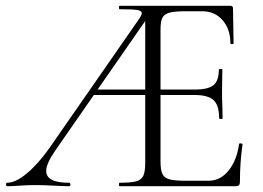

<svg xmlns="http://www.w3.org/2000/svg" viewBox="-20 -645 911 665"><path d="M5 -12Q34 -12 73 -44.5Q112 -77 151 -132L458 -574Q471 -592 471 -599Q471 -608 454.5 -610.5Q438 -613 394 -613Q392 -613 392 -619Q392 -625 394 -625H778Q787 -625 787 -616L789 -495Q789 -492 783.5 -492Q778 -492 778 -495Q778 -544 751 -575Q724 -606 680 -606H622Q584 -606 566.5 -601Q549 -596 542.5 -583.5Q536 -571 536 -543V-85Q536 -56 542.5 -42.5Q549 -29 566.5 -24Q584 -19 622 -19H703Q743 -19 771.5 -54Q800 -89 808 -146Q808 -149 814 -148.5Q820 -148 820 -145Q811 -82 811 -15Q811 -7 807.5 -3.5Q804 0 795 0H394Q392 0 392 -6Q392 -12 394 -12Q433 -12 451.5 -17Q470 -22 476.5 -36.5Q483 -51 483 -81V-588L505 -604L171 -123Q140 -78 140 -53Q140 -12 219 -12Q224 -12 224 -6Q224 0 219 0Q201 0 167 -2Q129 -4 101 -4Q78 -4 48 -2Q20 0 5 0Q1 0 1 -6Q1 -12 5 -12ZM305 -335H511L518 -316H290ZM653 -316H511V-335H656Q702 -335 720 -350.5Q738 -366 738 -404Q738 -406 744 -406Q750 -406 750 -404L749 -325Q749 -296 750 -282L751 -235Q751 -233 745 -233Q739 -233 739 -235Q739 -280 720 -298Q701 -316 653 -316Z"/></svg>

Font: Cormorant Unicase Light
Style: Regular
Weight: 300
Designer: Christian Thalmann (Catharsis Fonts)
Foundry: Catharsis Fonts
Version: Version 4.000